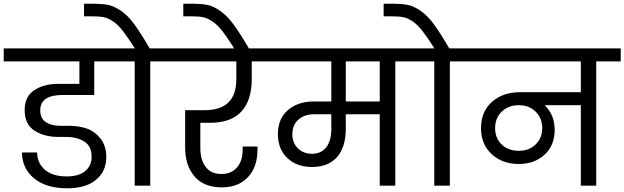

<svg xmlns="http://www.w3.org/2000/svg" viewBox="-47 -1001 3366 1035"><path d="M-27 -670V-740H600V-670H461V-489H290Q170 -489 170 -406Q170 -363 199.5 -343Q229 -323 276 -323H321Q376 -323 419.5 -308.5Q463 -294 494.5 -254.5Q526 -215 526 -154Q526 -78 471 -32Q416 14 315 14Q203 14 138 -38.5Q73 -91 71 -179H153Q154 -121 195.5 -85.5Q237 -50 313 -50Q378 -50 412.5 -79Q447 -108 447 -155Q447 -213 407.5 -238Q368 -263 307 -263H266Q191 -263 138.5 -297Q86 -331 86 -408Q86 -481 138 -515Q190 -549 267 -549H381V-670Z M763 0H679V-670H547V-740H680Q641 -801 615 -834.5Q589 -868 562 -886Q535 -904 511.5 -908.5Q488 -913 448 -913H406V-981H447Q502 -981 534 -975Q566 -969 603.5 -944Q641 -919 676 -871.5Q711 -824 760 -740H894V-670H763Z M841 -670V-740H1430V-670H1310V-574Q1310 -460 1254 -399.5Q1198 -339 1084 -339H1033V-202Q1033 -139 1062 -101Q1091 -63 1147 -63Q1200 -63 1230.5 -98.5Q1261 -134 1261 -192V-211H1341V-194Q1341 -101 1289.5 -46Q1238 9 1149 9Q1052 9 1001.5 -50Q951 -109 951 -207V-407H1056Q1227 -407 1227 -574V-670Z M1218 -736Q1179 -798 1152.5 -832.5Q1126 -867 1098 -885.5Q1070 -904 1047 -908.5Q1024 -913 983 -913H941V-981H982Q1037 -981 1069 -975Q1101 -969 1138.5 -943.5Q1176 -918 1211.5 -870Q1247 -822 1297 -736Z M1635 -172Q1684 -172 1711.5 -207Q1739 -242 1739 -304V-385H1646Q1594 -385 1561.5 -356Q1529 -327 1529 -278Q1529 -230 1559 -201Q1589 -172 1635 -172ZM2000 -454V-670H1817V-454ZM1376 -670V-740H2215V-670H2084V0H2000V-385H1817V-308Q1817 -208 1770 -154.5Q1723 -101 1635 -101Q1552 -101 1501.5 -149.5Q1451 -198 1451 -278Q1451 -361 1505 -407.5Q1559 -454 1644 -454H1739V-670Z M2378 0H2294V-670H2162V-740H2295Q2256 -801 2230 -834.5Q2204 -868 2177 -886Q2150 -904 2126.5 -908.5Q2103 -913 2063 -913H2021V-981H2062Q2117 -981 2149 -975Q2181 -969 2218.5 -944Q2256 -919 2291 -871.5Q2326 -824 2375 -740H2509V-670H2378Z M2750 -188Q2805 -188 2840.5 -222.5Q2876 -257 2876 -311Q2876 -364 2840.5 -399Q2805 -434 2750 -434Q2694 -434 2658 -399.5Q2622 -365 2622 -310Q2622 -256 2657.5 -222Q2693 -188 2750 -188ZM2456 -670V-740H3299V-670H3167V0H3084V-434H2889Q2943 -382 2943 -301Q2943 -217 2888.5 -167Q2834 -117 2749 -117Q2661 -117 2603.5 -170Q2546 -223 2546 -310Q2546 -400 2605 -452Q2664 -504 2756 -504H3084V-670Z"/></svg>

Font: SVN-Poppins
Style: Regular
Weight: 400
Designer: Ninad Kale (Devanagari), Jonny Pinhorn (Latin)
Foundry: Indian Type Foundry
Version: Version 3.002 2017